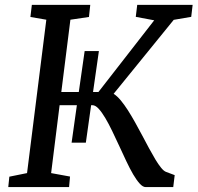

<svg xmlns="http://www.w3.org/2000/svg" viewBox="-20 -763 806 783"><path d="M18.1 -42.5 90.3 -57.1 168.9 -682.6 104 -693.8 109.9 -743.2H348.1L342.8 -693.8L267.1 -682.6L230 -387.7H301.3L325.2 -554.7H383.3L359.4 -387.7H381.3L608.9 -680.2L533.7 -694.3L539.6 -743.2H765.6L759.8 -694.3L688.5 -682.1L443.4 -380.4Q457.5 -371.6 472.2 -354Q486.8 -336.4 501.5 -313.5Q516.1 -290.5 531 -263.9Q545.9 -237.3 560.1 -210.4Q574.2 -183.6 587.9 -158.2Q601.6 -132.8 613.8 -112.5Q626 -92.3 637 -78.9Q647.9 -65.4 657.2 -62L692.4 -48.8L686.5 0H574.2Q562.5 0 549.6 -14.4Q536.6 -28.8 522.9 -52.2Q509.3 -75.7 495.1 -105.7Q481 -135.7 466.6 -167Q452.1 -198.2 437.7 -228.3Q423.3 -258.3 409.4 -281.7Q395.5 -305.2 382.3 -319.6Q369.1 -334 356.9 -334H351.6L330.1 -181.2H272L293.5 -334H223.1L188.5 -57.1L265.6 -43L261.7 0H13.7Z"/></svg>

Font: Merriweather
Style: Italic
Weight: 400
Italic angle: -7°
Designer: Eben Sorkin ( eben@eyebytes.com )
Foundry: Eben Sorkin ( eben@eyebytes.com )
Version: Version 1.005; ttfautohint (v0.97) -l 13 -r 13 -G 200 -x 24 